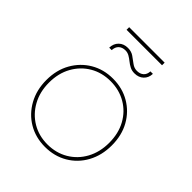

<svg xmlns="http://www.w3.org/2000/svg" viewBox="-215 -908 1041 1041"><g transform="rotate(45 305.0 -388.0)"><path d="M305 3Q233 3 176.5 -30.5Q120 -64 87 -123.5Q54 -183 54 -259Q54 -336 87 -394.5Q120 -453 176.5 -486.5Q233 -520 305 -520Q377 -520 434 -486.5Q491 -453 523.5 -394.5Q556 -336 556 -259Q556 -183 523.5 -123.5Q491 -64 434 -30.5Q377 3 305 3ZM305 -16Q371 -16 423.5 -47Q476 -78 506 -133Q536 -188 536 -259Q536 -331 506 -385.5Q476 -440 423.5 -470.5Q371 -501 305 -501Q239 -501 187 -470.5Q135 -440 104.5 -385.5Q74 -331 74 -259Q74 -188 104.5 -133Q135 -78 187 -47Q239 -16 305 -16ZM366 -622Q346 -622 330.5 -630Q315 -638 301.5 -649Q288 -660 274 -668Q260 -676 244 -676Q220 -676 205.5 -662.5Q191 -649 190 -624H171Q172 -656 192 -675.5Q212 -695 244 -695Q271 -695 290 -681.5Q309 -668 327 -654.5Q345 -641 366 -641Q390 -641 404.5 -654Q419 -667 420 -691H439Q438 -660 418 -641Q398 -622 366 -622ZM169 -759V-779H441V-759Z"/></g></svg>

Font: Montserrat Thin Thin
Style: Regular
Weight: 250
Version: Version 9.000